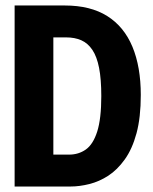

<svg xmlns="http://www.w3.org/2000/svg" viewBox="-20 -680 556 700"><path d="M98.3 0V-116.3H232Q266.5 -116.3 293 -135Q319.5 -153.7 334.4 -200.3Q349.3 -247 349.3 -329.7Q349.3 -391.3 341.2 -432.8Q333 -474.2 316.6 -498.4Q300.2 -522.7 276.4 -533.2Q252.7 -543.7 220.5 -543.7H98.3V-660H215.7Q309.7 -660 370.9 -621.5Q432.2 -583 462.8 -509.6Q493.3 -436.2 493.3 -333.8Q493.3 -251.8 477.7 -194.1Q462 -136.3 434.8 -98.6Q407.7 -60.8 374.8 -39.4Q341.8 -18 305.8 -9Q269.8 0 237.2 0ZM33.3 0V-660H174.5V0Z"/></svg>

Font: Bricolage Grotesque 96pt ExtraBold SemiCondensed
Style: Regular
Weight: 800
Width: 4
Version: Version 1.001;gftools[0.9.33.dev8+g029e19f]